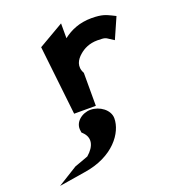

<svg xmlns="http://www.w3.org/2000/svg" viewBox="-146 -581 902 1023"><g transform="rotate(-20 305.0 -70.0)"><path d="M308 10C262 10 211 46 221 98L222 107L229 114C266 150 257 196 208 238C183 248 153 258 131 266L18 336L166 312C335 287 413 177 413 96C413 48 360 10 308 10ZM588 -423C562 -435 542 -447 480 -447C412 -447 360 -424 319 -392V-476L176 -393L220 0H343V-187C319 -230 340 -264 367 -287C391 -308 424 -325 470 -325C515 -325 516 -321 533 -310L558 -294L610 -412Z"/></g></svg>

Font: Charger
Style: Hemi
Weight: 900
Designer: Jasper
Foundry: Cannot Into Space Fonts
Version: Version 0.99